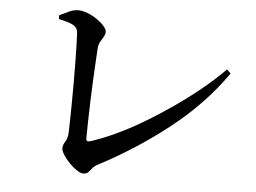

<svg xmlns="http://www.w3.org/2000/svg" viewBox="-50 -761 1100 826"><g transform="rotate(5 500.0 -348.0)"><path d="M337 1Q326 1 309 -10.5Q292 -22 276 -38.5Q260 -55 249.5 -72Q239 -89 239 -100Q239 -114 249 -129Q259 -144 260 -168Q261 -187 261.5 -220.5Q262 -254 262.5 -296.5Q263 -339 263 -383.5Q263 -428 262.5 -470Q262 -512 261 -545.5Q260 -579 259 -598Q258 -611 252.5 -620Q247 -629 230 -636.5Q213 -644 176 -652L175 -668Q193 -677 215 -687Q237 -697 254 -697Q274 -697 296 -688.5Q318 -680 337.5 -666.5Q357 -653 369 -639Q381 -625 381 -615Q381 -604 375 -593.5Q369 -583 362 -571.5Q355 -560 353 -544Q352 -528 350 -492.5Q348 -457 345.5 -410.5Q343 -364 341.5 -315Q340 -266 339 -223Q338 -180 338 -152Q338 -136 352 -139Q401 -154 459.5 -181Q518 -208 579.5 -244.5Q641 -281 701.5 -323Q762 -365 817 -410Q872 -455 915 -499L932 -483Q838 -348 699 -238Q560 -128 400 -44Q382 -35 374 -24.5Q366 -14 358.5 -6.5Q351 1 337 1Z"/></g></svg>

Font: Noto Serif KR SemiBold
Style: Regular
Weight: 600
Designer: Ryoko NISHIZUKA 西塚涼子 (kana & ideographs); Frank Grießhammer (Latin, Greek & Cyrillic); Wenlong ZHANG 张文龙 (bopomofo); San
Foundry: Adobe
Version: Version 2.003-H1;hotconv 1.1.1;makeotfexe 2.6.0